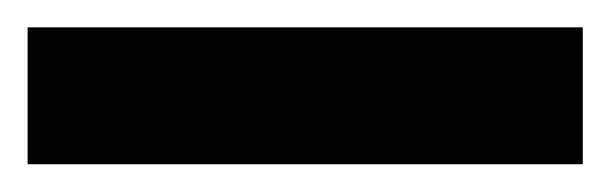

<svg xmlns="http://www.w3.org/2000/svg" viewBox="-20 71 442 139"><path d="M0 90.8H401.9V189.9H0Z"/></svg>

Font: Berkshire Swash
Style: Regular
Weight: 700
Designer: Astigmatic (AOETI)
Foundry: Astigmatic (AOETI)
Version: Version 1.000